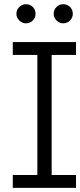

<svg xmlns="http://www.w3.org/2000/svg" viewBox="-20 -911 389 931"><path d="M42 -707H348.6V-644.5H230.5V-62.5H348.6V0H42V-62.5H161.1V-644.5H42ZM59.6 -843.8Q59.6 -863.3 73.2 -877Q86.9 -890.6 105.5 -890.6Q126 -890.6 139.2 -877.2Q152.3 -863.8 152.3 -843.8Q152.3 -825.2 138.9 -811.5Q125.5 -797.9 105.5 -797.9Q87.4 -797.9 73.5 -811.8Q59.6 -825.7 59.6 -843.8ZM240.2 -843.8Q240.2 -863.3 253.9 -877Q267.6 -890.6 286.1 -890.6Q306.2 -890.6 319.6 -877.2Q333 -863.8 333 -843.8Q333 -825.2 319.3 -811.5Q305.7 -797.9 286.1 -797.9Q268.1 -797.9 254.2 -811.8Q240.2 -825.7 240.2 -843.8Z"/></svg>

Font: Pretendard GOV Light
Style: Regular
Weight: 300
Designer: Base glyphs from Inter by Rasmus Andersson; Hangeul glyphs from Noto Sans CJK(Source Han Sans) by Jang Soo-young and Kan
Foundry: Kil Hyung-jin
Version: Version 1.309